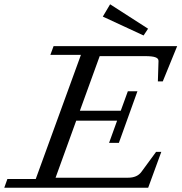

<svg xmlns="http://www.w3.org/2000/svg" viewBox="-61 -879 850 899"><path d="M611.3 -712.9 420.4 -801.3 454.6 -858.9 632.3 -744.6ZM-41 0 -26.4 -41H106.4L317.9 -622.1H174.8L189.9 -663.1H768.6L701.2 -498H678.2L681.2 -593.3Q681.6 -605.5 666.7 -610.8Q651.9 -616.2 618.7 -616.2H405.8L313 -360.4H504.4L537.6 -451.7H582.5L495.6 -210H449.7L487.3 -314H295.9L199.2 -46.9H538.6Q581.1 -46.9 601.1 -74.2L669.9 -168H694.3L632.8 0Z"/></svg>

Font: Elstob 6pt
Style: Italic
Weight: 400
Italic angle: -20°
Designer: Peter S. Baker
Version: Version 1.015